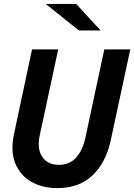

<svg xmlns="http://www.w3.org/2000/svg" viewBox="-20 -953 687 983"><path d="M274 10Q197 10 140 -22.5Q83 -55 58 -117.5Q33 -180 52 -268L144 -700H278L183 -258Q169 -189 197 -149Q225 -109 281 -109Q336 -109 369.5 -146Q403 -183 417 -247L514 -700H647L547 -235Q522 -120 453.5 -55Q385 10 274 10ZM384 -797 214 -933H370L495 -797Z"/></svg>

Font: Red Hat Mono SemiBold
Style: Italic
Weight: 600
Italic angle: -12°
Monospace: yes
Designer: Pentagram, MCKL
Foundry: MCKL
Version: Version 1.030